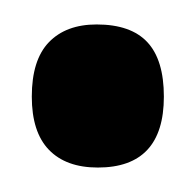

<svg xmlns="http://www.w3.org/2000/svg" viewBox="-20 -417 160 157"><path d="M60 -280Q34 -280 20 -294.5Q6 -309 6 -338Q6 -368 20 -382.5Q34 -397 59 -397Q87 -397 100.5 -382.5Q114 -368 114 -338Q114 -280 60 -280Z"/></svg>

Font: Bricolage Grotesque 24pt Condensed
Style: Regular
Weight: 400
Width: 3
Designer: Mathieu Triay
Foundry: Atelier Triay
Version: Version 1.001;gftools[0.9.33.dev8+g029e19f]